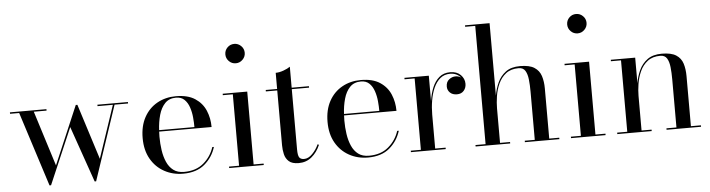

<svg xmlns="http://www.w3.org/2000/svg" viewBox="-47 -967 4378 1184"><g transform="rotate(-5 2142.0 -375.0)"><path d="M268 -109.5 422 -470H432L541 -126.5L650 -451H555V-460H744V-451H660.5L506 10H497L376 -337L227 10H217.5L70 -451H13.5V-460H239.5V-451H160.5Z M1248 -138Q1228.5 -74.5 1178.2 -32.2Q1128 10 1045.5 10Q981 10 928.8 -18.8Q876.5 -47.5 845.8 -101.2Q815 -155 815 -230Q815 -305 844.5 -358.8Q874 -412.5 925.2 -441.2Q976.5 -470 1041.5 -470Q1115 -470 1159.8 -440.5Q1204.5 -411 1224.5 -363.5Q1244.5 -316 1244.5 -261.5H920Q919 -246 919 -230Q919 -187 925 -146.2Q931 -105.5 945.5 -72.5Q960 -39.5 985.8 -20Q1011.5 -0.5 1052 -0.5Q1125.5 -0.5 1172.5 -40.2Q1219.5 -80 1238 -138ZM1041.5 -461Q998.5 -461 973 -434.2Q947.5 -407.5 935.2 -364Q923 -320.5 920.5 -270.5H1139Q1139 -298 1136 -330.8Q1133 -363.5 1123 -393.2Q1113 -423 1093.5 -442Q1074 -461 1041.5 -461Z M1368 -700Q1368 -725 1385.5 -742.5Q1403 -760 1428 -760Q1452.5 -760 1470.2 -742.5Q1488 -725 1488 -700Q1488 -675.5 1470.2 -657.8Q1452.5 -640 1428 -640Q1403 -640 1385.5 -657.8Q1368 -675.5 1368 -700ZM1330.5 -9H1392.5V-451H1330.5V-460H1482.5V-9H1544.5V0H1330.5Z M1894.5 -94.5Q1875.5 -49.5 1841.5 -21.2Q1807.5 7 1761 7Q1720 7 1700 -11Q1680 -29 1673.8 -56.2Q1667.5 -83.5 1667.5 -111V-451H1597V-460H1667.5V-560Q1690 -560 1716.2 -569.5Q1742.5 -579 1757.5 -590V-460H1864.5V-451H1757.5V-78.5Q1757.5 -41 1766.2 -28.2Q1775 -15.5 1796 -15.5Q1822.5 -15.5 1847.2 -40.8Q1872 -66 1886.5 -98.5Z M2392.5 -138Q2373 -74.5 2322.8 -32.2Q2272.5 10 2190 10Q2125.5 10 2073.2 -18.8Q2021 -47.5 1990.2 -101.2Q1959.5 -155 1959.5 -230Q1959.5 -305 1989 -358.8Q2018.5 -412.5 2069.8 -441.2Q2121 -470 2186 -470Q2259.5 -470 2304.2 -440.5Q2349 -411 2369 -363.5Q2389 -316 2389 -261.5H2064.5Q2063.5 -246 2063.5 -230Q2063.5 -187 2069.5 -146.2Q2075.5 -105.5 2090 -72.5Q2104.5 -39.5 2130.2 -20Q2156 -0.5 2196.5 -0.5Q2270 -0.5 2317 -40.2Q2364 -80 2382.5 -138ZM2186 -461Q2143 -461 2117.5 -434.2Q2092 -407.5 2079.8 -364Q2067.5 -320.5 2065 -270.5H2283.5Q2283.5 -298 2280.5 -330.8Q2277.5 -363.5 2267.5 -393.2Q2257.5 -423 2238 -442Q2218.5 -461 2186 -461Z M2455.5 -9H2518V-451H2455.5V-460H2606.5V-303Q2613 -348.5 2628.8 -386.5Q2644.5 -424.5 2671.5 -447.2Q2698.5 -470 2739 -470Q2780.5 -470 2804 -446.2Q2827.5 -422.5 2827.5 -391Q2827.5 -365.5 2812.2 -348Q2797 -330.5 2770 -330.5Q2742.5 -330.5 2726.8 -345.8Q2711 -361 2711 -383.5Q2711 -412 2729.8 -426.8Q2748.5 -441.5 2770 -441.5Q2789 -441.5 2804 -431.5Q2793.5 -444.5 2776.5 -452.5Q2759.5 -460.5 2738 -460.5Q2702 -460.5 2677 -439.8Q2652 -419 2636.5 -384.2Q2621 -349.5 2613.8 -306.5Q2606.5 -263.5 2606.5 -219.5V-9H2671V0H2455.5Z M2856 -9H2918.5V-741H2856V-750H3008V-301.5Q3014.5 -342.5 3032 -381.2Q3049.5 -420 3083 -445Q3116.5 -470 3172 -470Q3230 -470 3260.2 -450.5Q3290.5 -431 3301.5 -396.8Q3312.5 -362.5 3312.5 -319V-9H3374.5V0H3161V-9H3223V-306.5Q3223 -348.5 3219.2 -382.8Q3215.5 -417 3202.8 -437.5Q3190 -458 3162 -458Q3113.5 -458 3083.2 -434.2Q3053 -410.5 3036.5 -373.8Q3020 -337 3014 -296.8Q3008 -256.5 3008 -223.5V-9H3070V0H2856Z M3484 -700Q3484 -725 3501.5 -742.5Q3519 -760 3544 -760Q3568.5 -760 3586.2 -742.5Q3604 -725 3604 -700Q3604 -675.5 3586.2 -657.8Q3568.5 -640 3544 -640Q3519 -640 3501.5 -657.8Q3484 -675.5 3484 -700ZM3446.5 -9H3508.5V-451H3446.5V-460H3598.5V-9H3660.5V0H3446.5Z M3733 -9H3795.5V-451H3733V-460H3884V-301.5Q3890.5 -342.5 3908.2 -381.2Q3926 -420 3959.8 -445Q3993.5 -470 4049.5 -470Q4107.5 -470 4137.8 -450.5Q4168 -431 4178.8 -396.8Q4189.5 -362.5 4189.5 -319V-9H4251.5V0H4038V-9H4100V-306.5Q4100 -348.5 4096.2 -382.8Q4092.5 -417 4079.8 -437.5Q4067 -458 4039 -458Q3990.5 -458 3960 -434.2Q3929.5 -410.5 3913 -373.8Q3896.5 -337 3890.2 -296.8Q3884 -256.5 3884 -223.5V-9H3946V0H3733Z"/></g></svg>

Font: Bodoni* 24pt
Style: Regular
Weight: 400
Version: Version 2.3